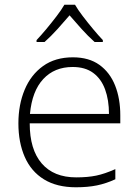

<svg xmlns="http://www.w3.org/2000/svg" viewBox="-20 -784 588 814"><path d="M289 -541Q357 -541 401.5 -509Q446 -477 468 -421.5Q490 -366 490 -295V-261H106Q106 -150 157 -91Q208 -32 303 -32Q352 -32 388 -39.5Q424 -47 469 -67V-24Q430 -6 391 2Q352 10 302 10Q221 10 166.5 -23.5Q112 -57 85 -118.5Q58 -180 58 -261Q58 -340 84.5 -403.5Q111 -467 162.5 -504Q214 -541 289 -541ZM288 -500Q211 -500 163.5 -449Q116 -398 107 -301H442Q442 -360 425.5 -405Q409 -450 375 -475Q341 -500 288 -500ZM298 -764Q310 -743 331 -715.5Q352 -688 374.5 -661Q397 -634 416 -614V-606H381Q354 -630 326 -661Q298 -692 275 -719Q252 -692 224 -661Q196 -630 169 -606H135V-614Q154 -634 176.5 -661Q199 -688 220 -715.5Q241 -743 253 -764Z"/></svg>

Font: Noto Sans Oriya ExtraLight
Style: Regular
Weight: 250
Version: Version 2.003